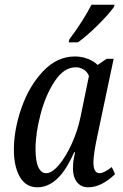

<svg xmlns="http://www.w3.org/2000/svg" viewBox="-20 -786 521 816"><path d="M39 -150Q39 -235 71.5 -328Q104 -421 163.5 -483.5Q223 -546 298 -546Q327 -546 353 -536Q379 -526 395 -510L433 -536H463L395 -214Q377 -131 377 -96Q377 -50 403 -50Q422 -50 455 -76L469 -46Q411 10 355 10Q325 10 307.5 -11.5Q290 -33 290 -70Q290 -95 294 -114Q298 -133 299 -139H295Q231 10 139 10Q90 10 64.5 -34Q39 -78 39 -150ZM322 -288 358 -463Q351 -481 335.5 -490.5Q320 -500 302 -500Q252 -500 213 -441.5Q174 -383 152.5 -301Q131 -219 131 -153Q131 -101 143 -75.5Q155 -50 176 -50Q201 -50 230.5 -85Q260 -120 285 -175Q310 -230 322 -288ZM275 -619Q332 -695 369 -766H467L464 -756Q441 -724 394.5 -678Q348 -632 311 -606H272Z"/></svg>

Font: Noto Serif Cond
Style: Italic
Weight: 400
Width: 3
Italic angle: -12°
Designer: Monotype Design Team
Foundry: Monotype Imaging Inc.
Version: Version 1.001